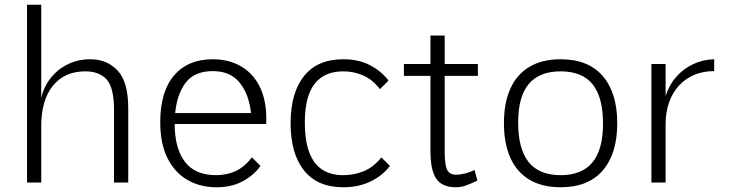

<svg xmlns="http://www.w3.org/2000/svg" viewBox="-20 -770 3084 810"><path d="M94 -750H154V0H94ZM461 -307Q461 -400 430 -434.5Q399 -469 340 -469Q252 -469 203 -408Q154 -347 154 -237L151 -277L150 -327Q154 -381 182.5 -425Q211 -469 257.5 -494.5Q304 -520 361 -520Q432 -520 476.5 -472Q521 -424 521 -314V0H461Z M893 20Q825 20 771.5 -10.5Q718 -41 687 -102Q656 -163 656 -254Q656 -384 714.5 -452Q773 -520 877 -520Q948 -520 1000.5 -488Q1053 -456 1080 -395Q1107 -334 1103 -247H717Q717 -144 760 -87.5Q803 -31 892 -31Q935 -31 972.5 -47.5Q1010 -64 1043 -106L1079 -70Q1050 -30 1003.5 -5Q957 20 893 20ZM719 -293H1039Q1030 -374 990.5 -422Q951 -470 878 -470Q801 -470 764 -422Q727 -374 719 -293Z M1625 -70Q1595 -30 1544.5 -5Q1494 20 1428 20Q1319 20 1262.5 -51Q1206 -122 1206 -250Q1206 -378 1262.5 -449Q1319 -520 1428 -520Q1493 -520 1541 -495Q1589 -470 1619 -430L1583 -394Q1550 -436 1510.5 -452.5Q1471 -469 1428 -469Q1348 -469 1307 -416Q1266 -363 1266 -253Q1266 -142 1306 -86.5Q1346 -31 1428 -31Q1473 -31 1514 -47.5Q1555 -64 1589 -106Z M1994 -8Q1958 9 1940 14.5Q1922 20 1903 20Q1845 20 1820.5 -16Q1796 -52 1796 -132V-620H1856V-131Q1856 -76 1866 -54.5Q1876 -33 1905 -33Q1922 -33 1943.5 -38.5Q1965 -44 1982 -53ZM1684 -500H1996V-450H1684Z M2345 20Q2267 20 2213.5 -12Q2160 -44 2133 -104.5Q2106 -165 2106 -250Q2106 -336 2133 -396Q2160 -456 2213.5 -488Q2267 -520 2345 -520Q2462 -520 2523 -449Q2584 -378 2584 -250Q2584 -122 2523 -51Q2462 20 2345 20ZM2345 -31Q2435 -31 2479.5 -85Q2524 -139 2524 -248Q2524 -360 2480 -414.5Q2436 -469 2345 -469Q2256 -469 2211 -416Q2166 -363 2166 -253Q2166 -142 2210 -86.5Q2254 -31 2345 -31Z M2728 -500H2788V-365Q2803 -412 2833 -446Q2863 -480 2904.5 -499.5Q2946 -519 2993 -520V-470Q2946 -470 2908.5 -454Q2871 -438 2844 -408.5Q2817 -379 2802.5 -337.5Q2788 -296 2788 -246V0H2728Z"/></svg>

Font: Moderustic Light
Style: Regular
Weight: 300
Designer: Tural Alisoy
Foundry: TAFT Foundry
Version: Version 2.120